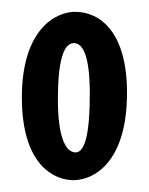

<svg xmlns="http://www.w3.org/2000/svg" viewBox="-20 -681 252 325"><path d="M195 -524C195 -626 150 -661 107 -661C74 -661 17 -631 17 -516C17 -399 74 -376 104 -376C138 -376 195 -405 195 -524ZM132 -522C132 -460 125 -423 108 -423C91 -423 78 -449 78 -513C78 -576 87 -608 105 -608C121 -608 132 -585 132 -522Z"/></svg>

Font: Mouse Memoirs
Style: Regular
Weight: 400
Designer: Astigmatic (AOETI)
Foundry: Astigmatic (AOETI)
Version: Version 1.000